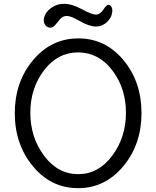

<svg xmlns="http://www.w3.org/2000/svg" viewBox="-20 -965 814 1000"><path d="M387 -58Q493 -58 564.5 -154Q636 -250 636 -377.5Q636 -505 565 -598.5Q494 -692 387 -692Q280 -692 209 -598.5Q138 -505 138 -377.5Q138 -250 209.5 -154Q281 -58 387 -58ZM623 -652Q717 -539 717 -376Q717 -213 622 -99Q527 15 386.5 15Q246 15 151.5 -99Q57 -213 57 -375.5Q57 -538 152 -651.5Q247 -765 388 -765Q529 -765 623 -652ZM565 -912Q565 -878 539.5 -852.5Q514 -827 479.5 -827Q445 -827 397 -854.5Q349 -882 328.5 -882Q308 -882 294.5 -867Q281 -852 269 -836.5Q257 -821 242.5 -821Q228 -821 218 -832Q208 -843 208 -857Q208 -892 240 -918.5Q272 -945 313.5 -945Q355 -945 406.5 -917Q458 -889 479.5 -889Q501 -889 518 -914.5Q535 -940 544 -940Q553 -940 559 -931.5Q565 -923 565 -912Z"/></svg>

Font: Delius
Style: Regular
Weight: 400
Designer: Natalia Raices
Foundry: Natalia Raices
Version: Version 1.001